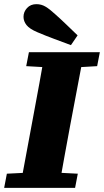

<svg xmlns="http://www.w3.org/2000/svg" viewBox="-33 -903 500 923"><path d="M-13 0 0 -68 140 -75H204L341 -68L328 0ZM63 0 129 -355Q143 -429 156.5 -503.5Q170 -578 183 -652H371L304 -298Q290 -223 276.5 -148.5Q263 -74 250 0ZM93 -585 106 -652H447L434 -585L298 -577H234ZM340 -733 308 -686Q268 -701 227.5 -716Q187 -731 147 -748Q109 -764 94.5 -782.5Q80 -801 80 -822Q80 -846 97 -864.5Q114 -883 142 -883Q166 -883 186 -871Q206 -859 232 -835Q259 -811 286 -785Q313 -759 340 -733Z"/></svg>

Font: Source Serif 4 Black
Style: Italic
Weight: 900
Italic angle: -12°
Designer: Frank Grießhammer
Foundry: Adobe Systems Incorporated
Version: Version 4.004;hotconv 1.0.116;makeotfexe 2.5.65601